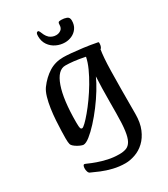

<svg xmlns="http://www.w3.org/2000/svg" viewBox="-236 -849 1048 1199"><g transform="rotate(-30 288.5 -250.0)"><path d="M304.3 244Q259.6 244 217.6 233.8Q175.5 223.6 140.3 209Q105.1 194.3 81 183Q72.3 179.1 68.9 167.6Q65.4 156 65.4 147.1Q65.4 134 68.5 126.8Q71.6 119.7 76.5 119.7Q80.7 119.7 99.6 128.3Q118.4 136.9 149 147.8Q179.7 158.8 218.1 167.4Q256.6 176 299 176Q327.8 176 348.7 168.2Q369.6 160.3 382.9 136.6Q396.1 112.9 402.3 67.2Q408.5 21.6 408.8 -53.6Q409.1 -88.5 409.3 -136.5Q409.5 -184.5 410.5 -233.3Q411.6 -282 413.8 -318.5Q397.9 -282.7 370.8 -238.2Q343.6 -193.7 310.3 -149.5Q277.1 -105.4 243.2 -68.6Q209.4 -31.9 180.8 -9.5Q152.2 13 134.1 13Q129.2 13 118 8.9Q106.8 4.8 94.3 -2.4Q81.8 -9.6 72.1 -18.1Q62.3 -26.5 60 -35.1Q56.3 -47.8 56.3 -78.1Q56.3 -96.8 57.3 -130.4Q58.3 -163.9 60.8 -204.7Q63.3 -245.5 69.3 -286.4Q75.3 -327.3 85.3 -361.7Q95.3 -396 110.3 -417Q147 -466.7 192.7 -495.3Q238.3 -524 296.4 -524Q315.5 -524 351.8 -521Q388 -517.9 435 -511.9Q482.1 -505.9 532.1 -496Q534 -495.7 535.5 -494.4Q537 -493.1 537 -487.5Q537 -472.4 532.6 -462Q528.1 -451.7 523.8 -451.7Q519.4 -427.1 516.6 -390.6Q513.7 -354.1 512.6 -300.3Q511.4 -246.5 510.9 -171Q510.4 -95.5 510.4 7.6Q510.4 71 491.3 116Q472.3 161.1 441.8 189.6Q411.4 218.1 374.3 231Q337.3 244 304.3 244ZM178.1 -80.6Q184.9 -80.6 203.3 -98.2Q221.8 -115.8 247 -145.9Q272.3 -175.9 299.6 -214.2Q326.9 -252.5 352 -294.7Q377.1 -336.9 396 -378.5Q414.9 -420.1 421.8 -455.7Q375 -465.5 340.6 -469.1Q306.2 -472.7 282.1 -472.7Q226.6 -472.7 195.1 -383.3Q163.7 -294 163.7 -131Q163.7 -97.2 166.9 -88.9Q170.1 -80.6 178.1 -80.6ZM354.4 -598.1Q321.8 -598.1 292.4 -612Q263.1 -625.8 244.7 -652.3Q226.4 -678.7 226.4 -715.4Q226.4 -731.6 230 -737.6Q233.7 -743.6 240.7 -743.6Q247 -743.6 251.1 -732.9Q255.2 -722.2 262.2 -708Q269.2 -693.8 281.7 -682Q289.4 -675.3 301.7 -670.2Q313.9 -665.1 328.6 -665.1Q348.1 -665.1 363.2 -676.2Q378.3 -687.4 378.3 -711.6Q378.3 -723.9 382.3 -728.2Q386.3 -732.5 402.2 -732.5Q423.2 -732.5 440.9 -725.8Q458.5 -719.1 458.5 -696.1Q458.5 -663.8 443.2 -641.8Q427.8 -619.9 404 -609Q380.2 -598.1 354.4 -598.1Z"/></g></svg>

Font: Briem Hand Thin
Style: Regular
Weight: 100
Designer: Gunnlaugur SE Briem, Eben Sorkin
Foundry: Sorkin Type Co.
Version: Version 1.003